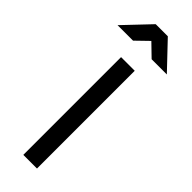

<svg xmlns="http://www.w3.org/2000/svg" viewBox="-353 -949 964 964"><g transform="rotate(45 129.0 -467.0)"><path d="M80 0V-694H177V0ZM-46 -795 86 -934H172L304 -795H196L130 -859L64 -795Z"/></g></svg>

Font: TypoPRO Titillium Text
Style: 600 wt
Weight: 600
Designer: Accademia di Belle Arti di Urbino and others
Foundry: Accademia di Belle Arti di Urbino and others.
Version: Version 25.000